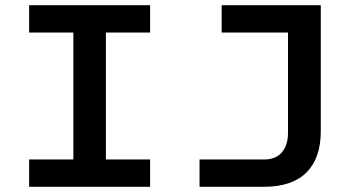

<svg xmlns="http://www.w3.org/2000/svg" viewBox="-20 -718 1340 738"><path d="M262 0V-698H387V0ZM92 -698H557V-593H92ZM92 -105H557V0H92ZM747 0V-105H995Q1040 -105 1063.5 -132.5Q1087 -160 1087 -207V-698H1213V-214Q1213 -161 1199 -121.5Q1185 -82 1158 -55Q1131 -28 1090 -14Q1049 0 994 0ZM832 -698H1203V-593H832Z"/></svg>

Font: Azeret Mono Medium
Style: Regular
Weight: 500
Designer: Martin Vácha
Foundry: Displaay
Version: Version 1.002